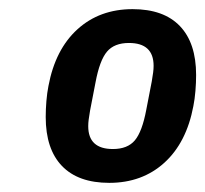

<svg xmlns="http://www.w3.org/2000/svg" viewBox="-20 -724 449 420"><path d="M219 -324Q151 -324 115.5 -361Q80 -398 80 -468Q80 -485 81.5 -503Q83 -521 86 -536Q101 -616 149.5 -660Q198 -704 270 -704Q338 -704 373.5 -667Q409 -630 409 -560Q409 -543 407.5 -525Q406 -507 403 -492Q388 -412 339.5 -368Q291 -324 219 -324ZM227 -398Q259 -398 275 -417Q291 -436 300 -484L312 -546Q314 -558 315 -565.5Q316 -573 316 -580Q316 -630 262 -630Q230 -630 214 -611Q198 -592 189 -544L177 -482Q175 -470 174 -462.5Q173 -455 173 -448Q173 -398 227 -398Z"/></svg>

Font: IBM Plex Sans Cond
Style: Bold Italic
Weight: 700
Width: 3
Italic angle: -11°
Designer: Mike Abbink, Paul van der Laan, Pieter van Rosmalen
Foundry: Bold Monday
Version: Version 1.3